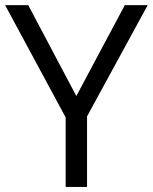

<svg xmlns="http://www.w3.org/2000/svg" viewBox="-20 -734 600 754"><path d="M0 -713.9H90.8L279.8 -356.9L470.2 -713.9H560.1L321.8 -276.9V0H237.8V-272.9Z"/></svg>

Font: OpenSansEmoji
Style: Regular
Weight: 400
Foundry: MorbZ
Version: Version 1.000;PS 001.000;hotconv 1.0.70;makeotf.lib2.5.58329